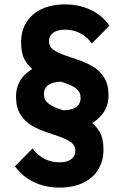

<svg xmlns="http://www.w3.org/2000/svg" viewBox="-20 -733 567 874"><path d="M269 -141 268 -231Q305 -231 326 -245.5Q347 -260 347 -287Q347 -314 327 -329.5Q307 -345 276.5 -355Q246 -365 211 -376Q176 -387 145.5 -405.5Q115 -424 95.5 -455.5Q76 -487 76 -540Q76 -592 100 -631Q124 -670 169 -691.5Q214 -713 276 -713Q339 -713 392 -688.5Q445 -664 478 -616L398 -535Q375 -567 343.5 -582.5Q312 -598 276 -598Q241 -598 222 -584Q203 -570 203 -546Q203 -521 222.5 -507Q242 -493 273 -482Q304 -471 338.5 -459.5Q373 -448 404 -429.5Q435 -411 454.5 -379.5Q474 -348 474 -299Q474 -251 447.5 -215.5Q421 -180 374.5 -160.5Q328 -141 269 -141ZM251 121Q187 121 134.5 96Q82 71 48 24L128 -57Q152 -25 183.5 -9.5Q215 6 251 6Q286 6 304.5 -8.5Q323 -23 323 -46Q323 -71 303.5 -85Q284 -99 253.5 -110Q223 -121 188.5 -132.5Q154 -144 123 -162.5Q92 -181 72.5 -212.5Q53 -244 53 -293Q53 -342 79.5 -377Q106 -412 152.5 -431.5Q199 -451 258 -451L259 -361Q222 -361 201 -346.5Q180 -332 180 -305Q180 -278 199.5 -262.5Q219 -247 250 -237Q281 -227 315.5 -216Q350 -205 381 -186.5Q412 -168 431.5 -136.5Q451 -105 451 -52Q451 0 427 39Q403 78 358 99.5Q313 121 251 121Z"/></svg>

Font: Outfit SemiBold
Style: Regular
Weight: 600
Designer: Rodrigo Fuenzalida
Foundry: fragTYPE
Version: Version 1.100;gftools[0.9.27]